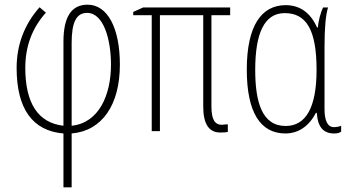

<svg xmlns="http://www.w3.org/2000/svg" viewBox="-20 -560 1485 820"><path d="M251 240H286V10C416 -1 492 -112 492 -284C492 -441 439 -540 354 -540C285 -540 251 -488 251 -382V-23C143 -35 88 -119 88 -270C88 -362 117 -440 176 -506L149 -529C84 -456 51 -368 51 -270C51 -95 119 -1 251 10ZM286 -23V-376C286 -463 305 -505 352 -505C423 -505 454 -390 454 -284C454 -155 403 -35 286 -23Z M921 6C937 6 948 5 953 3V-29C945 -29 938 -28 928 -27C897 -27 883 -50 883 -106V-495H963V-528H591L549 -509V-495H628V0H663V-495H848V-105C848 -31 872 6 921 6Z M1199 10C1254 10 1300 -21 1329 -78H1333C1337 -16 1362 10 1407 10C1421 10 1429 8 1437 2V-23C1428 -19 1417 -17 1406 -17C1380 -17 1366 -43 1366 -94V-360C1366 -442 1371 -495 1381 -528H1360C1350 -509 1339 -469 1338 -443H1334C1305 -507 1260 -538 1200 -538C1096 -538 1034 -449 1034 -263C1034 -80 1092 10 1199 10ZM1200 -22C1098 -22 1070 -126 1070 -262C1070 -418 1109 -504 1196 -504C1288 -504 1332 -433 1332 -262C1332 -100 1286 -22 1200 -22Z"/></svg>

Font: Kathrein 37 Thin Condensed
Style: Regular
Weight: 250
Width: 3
Designer: Lazydogs Typefoundry, based on Open Sans by Ascender Corporation
Foundry: Lazydogs Typefoundry
Version: Version 1.003;PS 001.003;hotconv 1.0.88;makeotf.lib2.5.64775